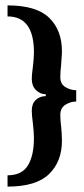

<svg xmlns="http://www.w3.org/2000/svg" viewBox="-20 -663 311 713"><path d="M150 -313Q129 -313 113.5 -328.5Q98 -344 98 -370Q98 -386 102 -414Q106 -446 106 -469Q106 -602 8 -602V-643Q115 -643 162.5 -597Q210 -551 210 -473Q210 -461 208.5 -445Q207 -429 207 -422Q204 -398 204 -376Q204 -351 223 -339.5Q242 -328 263 -328V-286Q242 -286 223 -274Q204 -262 204 -237Q204 -216 207 -193Q208 -185 209 -169Q210 -153 210 -140Q210 -63 162 -16.5Q114 30 8 30V-12Q61 -12 83.5 -48.5Q106 -85 106 -150Q106 -172 102 -206Q98 -236 98 -252Q98 -278 113 -292Q128 -306 150 -306Z"/></svg>

Font: Arya
Style: Regular
Weight: 400
Designer: Eduardo Rodriguez Tunni, Modular Infotech
Foundry: Eduardo Rodriguez Tunni, Modular Infotech
Version: Version 1.002